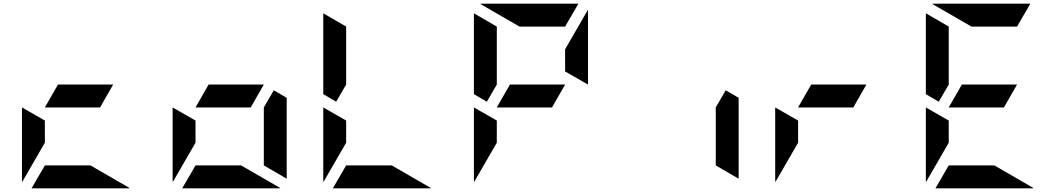

<svg xmlns="http://www.w3.org/2000/svg" viewBox="-20 -1020 5752 1040"><path d="M99 -438 223 -367V-247L100 -34Q100 -35 99.5 -37.5Q99 -40 99 -41ZM522 -438H223L294 -562H593ZM470 -124 683 -1Q682 -1 679.5 -0.5Q677 0 676 0H151L223 -124Z M915 -438 1039 -367V-247L916 -34Q916 -35 915.5 -37.5Q915 -40 915 -41ZM1463 -531 1533 -490V-52L1409 -124V-438ZM1338 -438H1039L1110 -562H1409ZM1286 -124 1499 -1Q1498 -1 1495.5 -0.5Q1493 0 1492 0H967L1039 -124Z M1731 -438 1855 -367V-247L1732 -34Q1732 -35 1731.5 -37.5Q1731 -40 1731 -41ZM1801 -469 1731 -510V-948L1855 -876V-562ZM2102 -124 2315 -1Q2314 -1 2311.5 -0.5Q2309 0 2308 0H1783L1855 -124Z M2547 -438 2671 -367V-247L2548 -34Q2548 -35 2547.5 -37.5Q2547 -40 2547 -41ZM2970 -438H2671L2742 -562H3041ZM2617 -469 2547 -510V-948L2671 -876V-562ZM3041 -633V-753L3164 -966Q3164 -965 3164.5 -962.5Q3165 -960 3165 -959V-562ZM2794 -876 2581 -999Q2582 -999 2584.5 -999.5Q2587 -1000 2588 -1000H3113L3041 -876Z M3911 -531 3981 -490V-52L3857 -124V-438Z M4179 -438 4303 -367V-247L4180 -34Q4180 -35 4179.5 -37.5Q4179 -40 4179 -41ZM4602 -438H4303L4374 -562H4673Z M4995 -438 5119 -367V-247L4996 -34Q4996 -35 4995.5 -37.5Q4995 -40 4995 -41ZM5418 -438H5119L5190 -562H5489ZM5065 -469 4995 -510V-948L5119 -876V-562ZM5366 -124 5579 -1Q5578 -1 5575.5 -0.5Q5573 0 5572 0H5047L5119 -124ZM5242 -876 5029 -999Q5030 -999 5032.5 -999.5Q5035 -1000 5036 -1000H5561L5489 -876Z"/></svg>

Font: DSEG7 Modern Mini
Style: Bold
Weight: 700
Designer: Keshikan(Twitter:@keshinomi_88pro)
Version: Version 0.46